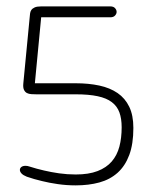

<svg xmlns="http://www.w3.org/2000/svg" viewBox="-20 -554 464 594"><path d="M214.4 -14.2Q254.4 -14.2 281.7 -24.7Q309.1 -35.2 325.7 -54.4Q342.3 -73.7 349.4 -100.6Q356.4 -127.4 356.4 -160.2Q356.4 -187 349.4 -206.3Q342.3 -225.6 325.9 -238Q309.6 -250.5 282.2 -256.3Q254.9 -262.2 214.4 -262.2H92.3Q85 -262.2 77.1 -262.7Q69.3 -263.2 63.5 -266.1Q57.6 -269 54.2 -276.1Q50.8 -283.2 52.2 -296.4L71.8 -500Q72.3 -505.9 73 -512Q73.7 -518.1 76.9 -522.9Q80.1 -527.8 87.2 -531Q94.2 -534.2 107.4 -534.2H321.3Q331.1 -534.2 335.9 -528.8Q340.8 -523.4 340.8 -517.3Q340.8 -511.2 335.9 -505.9Q331.1 -500.5 321.3 -500.5H107.4L87.9 -296.4H214.4Q254.4 -296.4 287.4 -289.3Q320.3 -282.2 343.8 -266.1Q367.2 -250 379.9 -223.6Q392.6 -197.3 392.6 -158.2Q392.6 -108.4 379.9 -74.5Q367.2 -40.5 343.8 -19.5Q320.3 1.5 287.4 10.5Q254.4 19.5 214.4 19.5Q186 19.5 158.9 15.6Q131.8 11.7 110.4 6.3Q85.4 0.5 63 -7.3Q51.8 -11.7 46.6 -17.3Q41.5 -22.9 41.5 -28.3Q41.5 -33.7 46.1 -37.4Q50.8 -41 59.1 -41Q65.4 -41 71.8 -38.6Q93.3 -31.7 116.7 -26.4Q137.2 -21.5 162.6 -17.8Q188 -14.2 214.4 -14.2Z"/></svg>

Font: Gruppo
Style: Regular
Weight: 400
Foundry: Vernon Adams
Version: Version 1.000